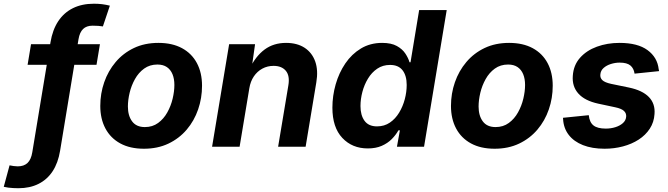

<svg xmlns="http://www.w3.org/2000/svg" viewBox="-110 -781 3558 1022"><path d="M422 -545.9 403.7 -436.1H36.9L55.2 -545.9ZM-12.1 220.9Q-25.5 220.9 -39.4 220.1Q-53.4 219.4 -66.1 217.7Q-78.8 216 -90 213.3L-59.1 99.1Q-50.4 101.3 -37.2 102.9Q-24 104.5 -15.8 104.5Q17.5 104.5 36.5 86.4Q55.6 68.3 61.9 29.4L158.7 -555.8Q169.7 -622.4 200 -668.1Q230.3 -713.8 278.2 -737.5Q326.2 -761.2 389.7 -761.2Q413.5 -761.2 433.6 -758.7Q453.8 -756.1 474.8 -750.9L437.7 -640.4Q427.5 -642.3 413.7 -643.3Q399.8 -644.3 382.8 -644.3Q350.4 -644.3 332.2 -626.6Q314.1 -609 307.9 -572.3L209.9 21.3Q199.3 86.1 170.1 130.6Q140.9 175 94.8 197.9Q48.8 220.9 -12.1 220.9Z M656 10.7Q582.2 10.7 530.3 -17.6Q478.5 -45.8 451.1 -97.2Q423.8 -148.5 423.8 -217.2Q423.8 -283 444.7 -343.2Q465.6 -403.4 505.6 -450.7Q545.5 -498 602.8 -525.4Q660.2 -552.7 733.3 -552.7Q806.8 -552.7 858.8 -524.6Q910.7 -496.5 938.1 -445.1Q965.4 -393.8 965.4 -324.6Q965.4 -258.7 944.6 -198.5Q923.9 -138.2 883.9 -91.1Q843.8 -43.9 786.5 -16.6Q729.2 10.7 656 10.7ZM661.1 -104.6Q701.9 -104.6 731.7 -126.5Q761.5 -148.3 780.6 -182.7Q799.8 -217.1 809 -256Q818.2 -294.9 818.2 -328.7Q818.2 -361.5 808.2 -385.9Q798.2 -410.3 778.3 -423.9Q758.3 -437.5 727.9 -437.5Q687.1 -437.5 657.3 -415.9Q627.5 -394.3 608.4 -360.1Q589.2 -325.8 580 -287.1Q570.8 -248.3 570.8 -214Q570.8 -165.1 593.3 -134.9Q615.8 -104.6 661.1 -104.6Z M1217.2 -311.3 1165.4 0H1018.9L1109.7 -545.9H1247.7L1228.4 -409.6L1218.3 -414.4Q1250.7 -482 1298.5 -517.4Q1346.4 -552.7 1412.7 -552.7Q1471.4 -552.7 1511.3 -526.8Q1551.1 -500.8 1567.9 -453.7Q1584.6 -406.5 1573.7 -342.4L1516.8 0H1370.4L1424.9 -326.5Q1433.5 -377.8 1411.5 -404.1Q1389.5 -430.4 1346.2 -430.4Q1313.5 -430.4 1286.4 -415.7Q1259.3 -401.1 1241.2 -374.4Q1223.1 -347.6 1217.2 -311.3Z M1847.9 9.1Q1764.6 9.1 1712 -47Q1659.3 -103.1 1659.3 -207.8Q1659.3 -270.9 1676.8 -332.2Q1694.3 -393.4 1728.2 -443.4Q1762.1 -493.3 1811.4 -523Q1860.7 -552.7 1924.2 -552.7Q1972.6 -552.7 2002.3 -536.2Q2032 -519.7 2047.8 -495.7Q2063.5 -471.7 2069.8 -449.7H2075.2L2121.1 -727.5H2267.8L2147.2 0H2002.9L2018.6 -87.4H2010.9Q1997.1 -62.6 1975.3 -40.6Q1953.4 -18.5 1921.9 -4.7Q1890.5 9.1 1847.9 9.1ZM1896.7 -108.3Q1935.8 -108.3 1965.2 -128.4Q1994.7 -148.5 2014.6 -181.5Q2034.5 -214.4 2044.7 -253.1Q2054.8 -291.7 2054.8 -328.9Q2054.8 -378.6 2032.7 -407Q2010.6 -435.4 1966.4 -435.4Q1927.3 -435.4 1897.9 -415.3Q1868.4 -395.3 1848.7 -362.6Q1828.9 -330 1818.9 -291.6Q1808.8 -253.3 1808.8 -216.4Q1808.8 -167.4 1830.5 -137.8Q1852.1 -108.3 1896.7 -108.3Z M2522.7 10.7Q2448.9 10.7 2397 -17.6Q2345.2 -45.8 2317.8 -97.2Q2290.5 -148.5 2290.5 -217.2Q2290.5 -283 2311.4 -343.2Q2332.3 -403.4 2372.3 -450.7Q2412.2 -498 2469.5 -525.4Q2526.9 -552.7 2600 -552.7Q2673.5 -552.7 2725.5 -524.6Q2777.4 -496.5 2804.8 -445.1Q2832.1 -393.8 2832.1 -324.6Q2832.1 -258.7 2811.3 -198.5Q2790.6 -138.2 2750.6 -91.1Q2710.5 -43.9 2653.2 -16.6Q2595.9 10.7 2522.7 10.7ZM2527.8 -104.6Q2568.6 -104.6 2598.4 -126.5Q2628.2 -148.3 2647.3 -182.7Q2666.5 -217.1 2675.7 -256Q2684.9 -294.9 2684.9 -328.7Q2684.9 -361.5 2674.9 -385.9Q2664.9 -410.3 2645 -423.9Q2625 -437.5 2594.6 -437.5Q2553.8 -437.5 2524 -415.9Q2494.2 -394.3 2475.1 -360.1Q2455.9 -325.8 2446.7 -287.1Q2437.5 -248.3 2437.5 -214Q2437.5 -165.1 2460 -134.9Q2482.5 -104.6 2527.8 -104.6Z M3108.1 10.7Q3041.8 10.7 2993.1 -8.5Q2944.5 -27.7 2917.3 -63Q2890.1 -98.3 2887.3 -146.6Q2887.1 -148.7 2886.9 -150.4Q2886.8 -152.1 2886.8 -154L3024 -167.9Q3027.9 -129.8 3049.2 -113.2Q3070.4 -96.5 3114.6 -96.5Q3141.5 -96.5 3165.5 -104Q3189.5 -111.5 3205.3 -125.4Q3221.2 -139.4 3223 -159.1Q3224.8 -177.8 3211.4 -190.4Q3198 -203 3165 -209.9L3074.1 -229.3Q3002.8 -244.8 2968.7 -282.9Q2934.5 -321.1 2939 -377.5Q2942.6 -434 2977.3 -473.2Q3011.9 -512.3 3067.3 -532.5Q3122.7 -552.7 3187.8 -552.7Q3284.3 -552.7 3336.8 -514.2Q3389.3 -475.6 3396.1 -412.9Q3396.8 -410.4 3397.3 -407.7Q3397.9 -405.1 3398.1 -402.4L3267.7 -389Q3263.8 -417 3245.6 -432.4Q3227.3 -447.7 3188.4 -447.7Q3164.8 -447.7 3141.7 -440.4Q3118.7 -433.2 3103.1 -419.4Q3087.5 -405.6 3085.7 -385.2Q3083.4 -366.9 3096.1 -354.5Q3108.8 -342.1 3143 -334.6L3238 -315Q3309.5 -300.1 3344 -264.5Q3378.4 -229 3373.9 -173.8Q3371.2 -130.4 3348.8 -96.1Q3326.5 -61.8 3289.6 -37.9Q3252.7 -14.1 3205.9 -1.7Q3159.2 10.7 3108.1 10.7Z"/></svg>

Font: Inter Variable
Style: Italic
Weight: 400
Italic angle: -9.39999°
Designer: Rasmus Andersson
Foundry: rsms
Version: Version 4.001;git-9221beed3